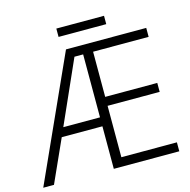

<svg xmlns="http://www.w3.org/2000/svg" viewBox="-120 -957 1061 1073"><g transform="rotate(-15 410.5 -420.0)"><path d="M407.2 -662.1V-297.9H194.8L356.9 -662.1ZM464.8 -51.8V-349.1H766.1V-400.9H464.8V-662.1H786.1V-713.9H321.8L-1 0H61L171.9 -246.1H407.2V0H786.1V-51.8ZM299.8 -792H575.7V-840.3H299.8Z"/></g></svg>

Font: Noto Reveo Sans
Style: Regular
Weight: 300
Designer: Monotype Design Team
Foundry: Monotype Imaging Inc.
Version: Version 2.007